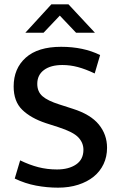

<svg xmlns="http://www.w3.org/2000/svg" viewBox="-20 -856 555 886"><path d="M262 -640Q365 -640 442 -602L417 -517Q375 -537 339.5 -546.5Q304 -556 268 -556Q214 -556 183 -533Q152 -510 152 -469Q152 -433 176 -412Q200 -391 254 -374L316 -354Q398 -328 436 -281.5Q474 -235 474 -174Q474 -133 458 -99Q442 -65 412.5 -41Q383 -17 341 -3.5Q299 10 248 10Q197 10 146.5 0.5Q96 -9 48 -32L73 -116Q116 -95 157 -84.5Q198 -74 243 -74Q297 -74 331 -97Q365 -120 365 -165Q365 -197 341.5 -222Q318 -247 250 -269L191 -288Q122 -311 82.5 -349.5Q43 -388 43 -457Q43 -540 99 -590Q155 -640 262 -640ZM217 -836H296L418 -705H331L256 -784L181 -705H97Z"/></svg>

Font: Mukta Malar Medium
Style: Regular
Weight: 500
Designer: Aadarsh Rajan, Girish Dalvi, Yashodeep Gholap
Foundry: Ek Type
Version: Version 2.538;PS 1.000;hotconv 16.6.51;makeotf.lib2.5.65220;